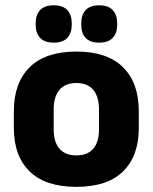

<svg xmlns="http://www.w3.org/2000/svg" viewBox="-20 -704 587 738"><path d="M273.4 14.2Q154.7 14.2 93.9 -45.2Q33.2 -104.6 33.2 -211.9V-276.5Q33.2 -385.4 94.1 -445.6Q155 -505.8 273.4 -505.8Q392.2 -505.8 452.9 -445.6Q513.5 -385.4 513.5 -276.5V-211.9Q513.5 -104.6 453 -45.2Q392.6 14.2 273.4 14.2ZM273.4 -106.7Q316.2 -106.7 338.3 -132.3Q360.5 -157.9 360.5 -205.5V-283.2Q360.5 -332.8 338.3 -358.9Q316.2 -384.9 273.4 -384.9Q231 -384.9 208.7 -358.9Q186.4 -332.8 186.4 -283.2V-205.5Q186.4 -157.9 208.7 -132.3Q231 -106.7 273.4 -106.7ZM186.1 -540.1Q151.5 -540.1 134.3 -558.4Q117.1 -576.7 117.1 -609.7V-613.5Q117.1 -646.9 134.3 -665.3Q151.5 -683.6 186.1 -683.6Q221.7 -683.6 238.8 -665.3Q255.9 -646.9 255.9 -613.5V-609.7Q255.9 -576.7 238.8 -558.4Q221.7 -540.1 186.1 -540.1ZM361.2 -540.1Q326.1 -540.1 309.1 -558.4Q292.2 -576.7 292.2 -609.7V-613.5Q292.2 -646.9 309.1 -665.3Q326.1 -683.6 361.2 -683.6Q395.9 -683.6 413.2 -665.3Q430.5 -646.9 430.5 -613.5V-609.7Q430.5 -576.7 413.2 -558.4Q395.9 -540.1 361.2 -540.1Z"/></svg>

Font: Anek Kannada Medium
Style: Regular
Weight: 500
Designer: Vaishnavi Murthy, Maithili Shingre (Kannada) & Yesha Goshar (Latin)
Foundry: Ek Type
Version: Version 1.003